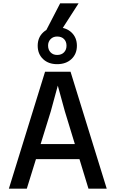

<svg xmlns="http://www.w3.org/2000/svg" viewBox="-20 -1126 690 1146"><path d="M137 -176V-266H524V-176ZM249 -698H401L617 0H508L367 -462L325 -615L283 -461L140 0H33ZM321 -743Q269 -743 237 -773.5Q205 -804 205 -853Q205 -902 237.5 -932.5Q270 -963 321 -963Q374 -963 406.5 -932.5Q439 -902 439 -853Q439 -804 406.5 -773.5Q374 -743 321 -743ZM321 -798Q347 -798 362 -813.5Q377 -829 377 -853Q377 -878 362 -893Q347 -908 321 -908Q297 -908 282 -892.5Q267 -877 267 -854Q267 -829 282 -813.5Q297 -798 321 -798ZM252 -938 339 -1106H449L341 -938Z"/></svg>

Font: Azeret Mono Thin
Style: Regular
Weight: 400
Version: Version 1.002